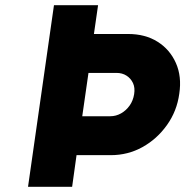

<svg xmlns="http://www.w3.org/2000/svg" viewBox="-20 -720 714 740"><path d="M88 0 188 -700H358L342 -589H474Q540 -589 587.5 -559Q635 -529 658 -477Q681 -425 671 -359Q662 -292 623.5 -238Q585 -184 529 -153Q473 -122 407 -122H275L258 0ZM297 -272H405Q427 -272 446.5 -283Q466 -294 479.5 -313Q493 -332 497 -357Q501 -382 492.5 -400Q484 -418 467.5 -428.5Q451 -439 429 -439H321Z"/></svg>

Font: Lexend
Style: Bold Italic
Weight: 700
Italic angle: -8.13011°
Designer: Bonnie Shaver-Troup, Thomas Jockin
Foundry: Lexend
Version: Version 1.007